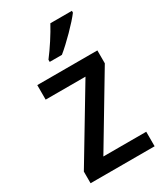

<svg xmlns="http://www.w3.org/2000/svg" viewBox="-191 -847 800 927"><g transform="rotate(-30 209.0 -383.0)"><path d="M369 -756V-766H249C225 -721 186 -661 153 -618V-606H221C267 -643 341 -718 369 -756ZM388 0V-81H149L380 -467V-539H45V-458H267L31 -65V0Z"/></g></svg>

Font: Noto Sans SemiCondensed Medium
Style: Regular
Weight: 500
Width: 4
Designer: Monotype Design Team
Foundry: Monotype Imaging Inc.
Version: Version 2.013